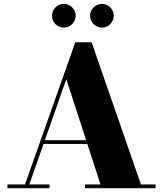

<svg xmlns="http://www.w3.org/2000/svg" viewBox="-20 -986 854 1006"><path d="M198.5 -232V-251.5H498.5V-232ZM460 -764.5 718.5 -19.5H795V0H425.5V-19.5H506.5L327.5 -571L133.5 -19.5H239.5V0H19V-19.5H111L374.5 -764.5ZM514 -841.5Q488.5 -841.5 470.2 -859.8Q452 -878 452 -903.5Q452 -929 470.2 -947.2Q488.5 -965.5 514 -965.5Q539.5 -965.5 557.8 -947.2Q576 -929 576 -903.5Q576 -878 557.8 -859.8Q539.5 -841.5 514 -841.5ZM314 -841.5Q288.5 -841.5 270.5 -859.8Q252.5 -878 252.5 -903.5Q252.5 -929 270.5 -947.2Q288.5 -965.5 314.5 -965.5Q340 -965.5 358.2 -947.2Q376.5 -929 376.5 -903.5Q376.5 -878 358.2 -859.8Q340 -841.5 314 -841.5Z"/></svg>

Font: Bodoni Moda 11pt ExtraBold
Style: Regular
Weight: 800
Designer: Owen Earl
Foundry: indestructible type
Version: Version 2.004